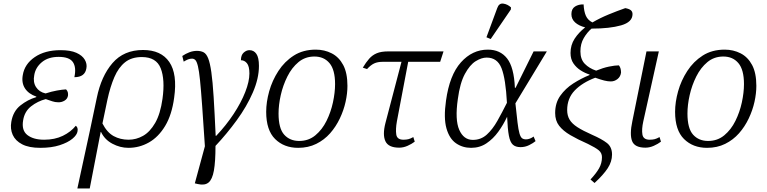

<svg xmlns="http://www.w3.org/2000/svg" viewBox="-20 -827 4344 1087"><path d="M208 10Q144 10 105.5 -10Q67 -30 52 -63.5Q37 -97 44 -137Q54 -197 95.5 -230Q137 -263 185 -277L186 -280Q142 -295 121.5 -326.5Q101 -358 109 -402Q119 -464 176.5 -503.5Q234 -543 323 -543Q379 -543 412.5 -528Q446 -513 460 -489Q474 -465 469 -440Q461 -390 401 -390Q413 -445 393 -475Q373 -505 312 -505Q253 -505 217 -475Q181 -445 174 -402Q166 -362 184 -334Q202 -306 238 -298Q272 -309 302.5 -314.5Q333 -320 354 -321Q362 -313 364 -304Q366 -295 365 -286Q362 -267 345 -257Q328 -247 309 -248Q292 -248 276 -253.5Q260 -259 239 -266Q193 -254 156 -225Q119 -196 111 -146Q101 -89 135 -62.5Q169 -36 230 -36Q290 -36 335.5 -58Q381 -80 409 -115Q415 -111 418 -103.5Q421 -96 419 -84Q416 -63 390 -41.5Q364 -20 318 -5Q272 10 208 10Z M528 -273Q553 -396 617 -470Q681 -544 790 -544Q892 -544 938.5 -476Q985 -408 966 -274Q953 -177 915 -114Q877 -51 823 -20.5Q769 10 707 10Q660 10 616 -13.5Q572 -37 552 -80H550L488 240H418L488 -83ZM708 -36Q751 -36 790 -58Q829 -80 858.5 -131Q888 -182 900 -268Q915 -376 890 -440Q865 -504 783 -504Q725 -504 688 -474.5Q651 -445 627.5 -390.5Q604 -336 588 -262L560 -128Q586 -77 623.5 -56.5Q661 -36 708 -36Z M1100 215 1083 211 1140 1Q1131 -137 1124.5 -227.5Q1118 -318 1112.5 -372Q1107 -426 1100.5 -452.5Q1094 -479 1086 -487Q1078 -495 1067 -495Q1055 -495 1044 -490.5Q1033 -486 1020 -478L1012 -510Q1031 -523 1052 -531Q1073 -539 1095 -539Q1117 -539 1132.5 -531Q1148 -523 1158.5 -497Q1169 -471 1176.5 -418.5Q1184 -366 1189.5 -278.5Q1195 -191 1201 -58H1204Q1260 -117 1302.5 -181.5Q1345 -246 1368.5 -306Q1392 -366 1392 -411Q1392 -452 1378 -469Q1364 -486 1344 -486Q1344 -515 1359.5 -529Q1375 -543 1392 -543Q1417 -543 1431.5 -522Q1446 -501 1446 -454Q1446 -383 1411.5 -303.5Q1377 -224 1320.5 -146.5Q1264 -69 1200 -1Q1200 88 1191 138.5Q1182 189 1160.5 206.5Q1139 224 1100 215Z M1668 10Q1588 10 1537.5 -40Q1487 -90 1487 -194Q1487 -249 1504 -310Q1521 -371 1556 -425Q1591 -479 1643.5 -512.5Q1696 -546 1768 -546Q1817 -546 1858 -525Q1899 -504 1923 -459Q1947 -414 1947 -341Q1947 -298 1936.5 -250.5Q1926 -203 1904 -156.5Q1882 -110 1849 -72.5Q1816 -35 1770.5 -12.5Q1725 10 1668 10ZM1674 -29Q1727 -29 1765.5 -61Q1804 -93 1828.5 -142.5Q1853 -192 1865 -247.5Q1877 -303 1877 -351Q1877 -432 1845.5 -469.5Q1814 -507 1760 -507Q1708 -507 1670 -475.5Q1632 -444 1607 -394Q1582 -344 1569.5 -288.5Q1557 -233 1557 -184Q1557 -100 1589 -64.5Q1621 -29 1674 -29Z M2240 9Q2179 9 2162 -27.5Q2145 -64 2162 -130L2253 -477H2146Q2118 -477 2098.5 -468Q2079 -459 2058 -436L2034 -444Q2052 -474 2070 -494.5Q2088 -515 2113 -525.5Q2138 -536 2178 -536H2491L2472 -477H2291L2227 -140Q2219 -95 2223.5 -65.5Q2228 -36 2264 -36Q2280 -36 2292 -39Q2304 -42 2320 -51L2328 -25Q2311 -12 2287.5 -1.5Q2264 9 2240 9Z M2647 10Q2599 10 2561.5 -16Q2524 -42 2507.5 -100.5Q2491 -159 2505 -257Q2525 -402 2589.5 -474Q2654 -546 2742 -546Q2812 -546 2851 -496Q2890 -446 2895 -330H2899L3001 -536H3076L2898 -242Q2905 -174 2910 -133Q2915 -92 2921 -71.5Q2927 -51 2935.5 -44.5Q2944 -38 2958 -38Q2969 -38 2980.5 -42.5Q2992 -47 3001 -54L3012 -28Q2999 -17 2976 -5.5Q2953 6 2927 6Q2899 6 2883.5 -8Q2868 -22 2861 -59Q2854 -96 2851 -166Q2830 -121 2801 -81Q2772 -41 2734 -15.5Q2696 10 2647 10ZM2657 -35Q2703 -35 2736 -65Q2769 -95 2796 -143Q2823 -191 2850 -245Q2843 -380 2819.5 -440.5Q2796 -501 2735 -501Q2706 -501 2673 -480.5Q2640 -460 2612 -408.5Q2584 -357 2572 -266Q2555 -149 2580 -92Q2605 -35 2657 -35ZM2758 -606 2734 -616 2795 -781Q2805 -810 2829.5 -806.5Q2854 -803 2873 -785L2872 -773Z M3346 209 3323 189Q3355 155 3371.5 126Q3388 97 3388 63Q3388 39 3370 24Q3352 9 3309 -12Q3250 -38 3209 -62Q3168 -86 3145.5 -115Q3123 -144 3123 -187Q3123 -244 3152 -285Q3181 -326 3225.5 -354.5Q3270 -383 3317 -402L3318 -405Q3292 -413 3267.5 -428.5Q3243 -444 3226.5 -468Q3210 -492 3210 -527Q3210 -572 3233 -607.5Q3256 -643 3293 -672Q3257 -681 3236 -700Q3215 -719 3215 -747Q3215 -777 3235.5 -790Q3256 -803 3284 -802Q3286 -762 3297 -737.5Q3308 -713 3334 -700Q3377 -725 3425.5 -745Q3474 -765 3520 -781Q3542 -777 3551.5 -769Q3561 -761 3561 -747Q3561 -702 3496.5 -683.5Q3432 -665 3329 -665Q3304 -644 3285 -611.5Q3266 -579 3266 -536Q3266 -491 3291 -465.5Q3316 -440 3355 -427Q3394 -443 3428 -450Q3462 -457 3484 -457Q3491 -448 3493.5 -437.5Q3496 -427 3496 -416Q3493 -393 3476 -379.5Q3459 -366 3438 -366Q3421 -366 3401 -371Q3381 -376 3350 -387Q3276 -359 3233.5 -314.5Q3191 -270 3191 -204Q3191 -173 3204.5 -150Q3218 -127 3249 -107Q3280 -87 3332 -64Q3387 -40 3416 -17.5Q3445 5 3445 48Q3445 88 3420.5 125.5Q3396 163 3346 209Z M3634 9Q3573 9 3558.5 -28.5Q3544 -66 3560 -141L3640 -536H3710L3622 -140Q3612 -95 3617 -65.5Q3622 -36 3658 -36Q3674 -36 3686 -39Q3698 -42 3714 -51L3722 -25Q3705 -12 3681.5 -1.5Q3658 9 3634 9Z M3983 10Q3903 10 3852.5 -40Q3802 -90 3802 -194Q3802 -249 3819 -310Q3836 -371 3871 -425Q3906 -479 3958.5 -512.5Q4011 -546 4083 -546Q4132 -546 4173 -525Q4214 -504 4238 -459Q4262 -414 4262 -341Q4262 -298 4251.5 -250.5Q4241 -203 4219 -156.5Q4197 -110 4164 -72.5Q4131 -35 4085.5 -12.5Q4040 10 3983 10ZM3989 -29Q4042 -29 4080.5 -61Q4119 -93 4143.5 -142.5Q4168 -192 4180 -247.5Q4192 -303 4192 -351Q4192 -432 4160.5 -469.5Q4129 -507 4075 -507Q4023 -507 3985 -475.5Q3947 -444 3922 -394Q3897 -344 3884.5 -288.5Q3872 -233 3872 -184Q3872 -100 3904 -64.5Q3936 -29 3989 -29Z"/></svg>

Font: Noto Serif Light
Style: Italic
Weight: 300
Italic angle: -12°
Designer: Monotype Design Team
Foundry: Monotype Imaging Inc.
Version: Version 2.013